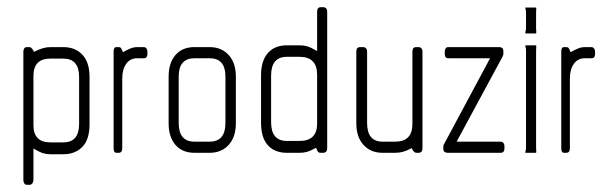

<svg xmlns="http://www.w3.org/2000/svg" viewBox="-20 -425 1702 534"><path d="M156 4H120Q109 4 99.5 1Q90 -2 73 -12V76Q73 81 70 85Q67 89 62 89H55Q50 89 47.5 85Q45 81 45 76V-282Q45 -287 47.5 -290.5Q50 -294 55 -294H62Q65 -294 67.5 -291.5Q70 -289 75 -281Q100 -294 120 -294H156Q189 -294 209 -273Q229 -252 229 -211V-79Q229 -37 209 -16.5Q189 4 156 4ZM200 -211Q200 -262 156 -262H120Q73 -262 73 -214V-77Q73 -29 120 -29H156Q200 -29 200 -80Z M380 -263H362Q342 -263 331 -247.5Q320 -232 320 -207V-13Q320 0 310 0H304Q296 0 296 -13V-282Q296 -294 304 -294H310Q314 -294 316 -292Q318 -290 322 -280Q335 -287 343.5 -290.5Q352 -294 363 -294H380Q384 -294 387 -290.5Q390 -287 390 -282V-275Q390 -263 380 -263Z M563 0H521Q487 0 468 -22Q449 -44 449 -82V-212Q449 -250 468 -272Q487 -294 521 -294H563Q596 -294 616 -272Q636 -250 636 -212V-82Q636 -44 616 -22Q596 0 563 0ZM607 -212Q607 -263 563 -263H521Q477 -263 477 -212V-83Q477 -31 521 -31H563Q607 -31 607 -83Z M878 0H872Q867 0 865 -2Q863 -4 859 -14Q845 -6 835 -3Q825 0 814 0H778Q744 0 725 -21Q706 -42 706 -84V-215Q706 -256 725 -277.5Q744 -299 778 -299H814Q825 -299 835 -296Q845 -293 862 -283V-392Q862 -405 872 -405H878Q890 -405 890 -392V-13Q890 0 878 0ZM862 -217Q862 -267 813 -267H778Q734 -267 734 -215V-85Q734 -33 778 -33H813Q862 -33 862 -81Z M1144 0H1138Q1131 0 1125 -13Q1112 -6 1101.5 -3Q1091 0 1079 0H1044Q1011 0 991 -22Q971 -44 971 -82V-282Q971 -294 982 -294H990Q995 -294 998 -290.5Q1001 -287 1001 -282V-83Q1001 -31 1044 -31H1079Q1127 -31 1127 -80V-282Q1127 -294 1138 -294H1144Q1149 -294 1152 -290.5Q1155 -287 1155 -282V-13Q1155 0 1144 0Z M1372 0H1225Q1220 0 1216.5 -2.5Q1213 -5 1213 -12V-18Q1213 -22 1216 -26L1343 -263H1227Q1217 -263 1217 -275V-282Q1217 -287 1219.5 -290.5Q1222 -294 1227 -294H1369Q1373 -294 1376.5 -291.5Q1380 -289 1380 -282V-275Q1380 -272 1378 -268L1250 -31H1372Q1377 -31 1380 -27.5Q1383 -24 1383 -19V-12Q1383 0 1372 0Z M1470 -332H1442Q1440 -332 1441.5 -337Q1443 -342 1443 -346V-391Q1443 -396 1441.5 -400Q1440 -404 1442 -404H1470Q1472 -404 1471.5 -400Q1471 -396 1471 -391V-346Q1471 -342 1471.5 -337Q1472 -332 1470 -332ZM1470 0H1442Q1440 0 1441.5 -4.5Q1443 -9 1443 -13V-286Q1443 -291 1441.5 -295Q1440 -299 1442 -299H1470Q1472 -299 1471.5 -295Q1471 -291 1471 -286V-13Q1471 -9 1471.5 -4.5Q1472 0 1470 0Z M1625 -263H1607Q1587 -263 1576 -247.5Q1565 -232 1565 -207V-13Q1565 0 1555 0H1549Q1541 0 1541 -13V-282Q1541 -294 1549 -294H1555Q1559 -294 1561 -292Q1563 -290 1567 -280Q1580 -287 1588.5 -290.5Q1597 -294 1608 -294H1625Q1629 -294 1632 -290.5Q1635 -287 1635 -282V-275Q1635 -263 1625 -263Z"/></svg>

Font: Chathura
Style: Regular
Weight: 400
Designer: Appaji Ambarisha Darbha
Foundry: Aditya Fonts
Version: Version 1.001 2016